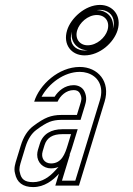

<svg xmlns="http://www.w3.org/2000/svg" viewBox="-20 -754 541 780"><path d="M219.3 -48 204.7 0H300.7L404.9 -341C429.8 -422.2 377.9 -482 304 -482C218.1 -482 139.9 -409.5 118.9 -341H213.9C224.4 -364.3 248.3 -388 279.3 -388C292 -388 300.5 -383.3 305 -374C314.1 -355 310.9 -347.5 305 -328L292.4 -287H228.4C208.4 -287 190.3 -283.8 174 -277.5C157.7 -271.2 138.1 -259.3 115.2 -242C92.2 -224.7 75.3 -198.3 64.5 -163L48 -109C42.3 -90.3 35.2 -70.7 41 -50C48.2 -12.7 72.8 6 114.8 6C160.2 6 195.1 -21.2 219.3 -48ZM232.6 -209H268.6L254.5 -163C244.2 -129.4 230.5 -90 187.2 -90C160.6 -90 144.9 -111.9 153.5 -140L160.8 -164C170.2 -194.9 194.4 -209 232.6 -209ZM323.4 -529C385.8 -529 442.4 -581.2 457.6 -631C475.4 -689.2 439.3 -734 386.1 -734C325.4 -734 267.5 -679.7 252.6 -631C234.8 -572.8 270.1 -529 323.4 -529ZM335.9 -570C304.2 -570 283 -596.4 293.6 -631C302.8 -661.1 336.3 -693 373.5 -693C406.5 -693 427.6 -667 416.6 -631C407.5 -601.2 373.3 -570 335.9 -570ZM204.5 -61.4C181.8 -36.3 151.7 -14 114.8 -14C80 -14 66 -26.1 60.6 -53.8L60.4 -54.6L60.2 -55.3C56.6 -68.6 61 -83.3 67.1 -103.2L83.6 -157.2C93.6 -189.6 108.4 -211.8 127.2 -226C149.3 -242.7 167.7 -253.6 181.3 -258.9C194.9 -264.2 210.5 -267 228.4 -267H307.2L324.1 -322.2C329.7 -340.4 334.6 -358.5 323 -382.7C314.8 -399.9 297.1 -408 279.3 -408C242.9 -408 216.1 -383.9 201.9 -361H148.9C177.8 -414.8 240.1 -462 304 -462C315 -462 325.2 -460.5 334.5 -457.6C377.2 -444.7 403.4 -404.5 385.8 -346.8L285.9 -20H231.7L264.7 -127.8ZM232.6 -229C189.2 -229 154.1 -210.5 141.7 -169.8L134.3 -145.8C132.3 -139 131.2 -132.2 131.1 -125.5C130.9 -94 155.1 -70 187.2 -70C246.7 -70 264.1 -126 273.6 -157.2L295.6 -229ZM323.4 -549C316.2 -549 309.6 -550 303.8 -551.8C276.6 -560.1 259.7 -585.8 271.7 -625.2C284.3 -666.2 336.5 -714 386.1 -714C393 -714 399.4 -713 405.1 -711.3C432.9 -703 450.5 -676.3 438.5 -636.8C425.6 -594.9 375.1 -549 323.4 -549ZM335.9 -550C383.9 -550 424.2 -587.6 435.7 -625.2C438.2 -633.3 439.5 -641.5 439.5 -649.3C439.7 -687.1 410 -713 373.5 -713C325.3 -713 285.9 -674.2 274.5 -636.8C272.1 -629 270.8 -621.2 270.8 -613.6C270.8 -576.6 299.9 -550 335.9 -550Z"/></svg>

Font: Din Kursivschrift
Style: EngGhost
Weight: 400
Version: Version 1.089